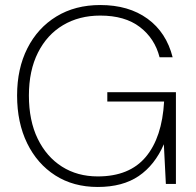

<svg xmlns="http://www.w3.org/2000/svg" viewBox="-20 -732 781 764"><path d="M369 12Q272 12 200 -34Q128 -80 88 -162Q48 -244 48 -352Q48 -459 89 -540Q130 -621 204.5 -666.5Q279 -712 379 -712Q492 -712 567 -657.5Q642 -603 667 -504H615Q596 -579 536.5 -624.5Q477 -670 379 -670Q295 -670 231 -632Q167 -594 131 -522.5Q95 -451 95 -352Q95 -252 130 -180Q165 -108 226.5 -69Q288 -30 369 -30Q495 -30 560 -107.5Q625 -185 633 -328H407V-365H680V0H640L632 -158Q596 -75 532 -31.5Q468 12 369 12Z"/></svg>

Font: DM Sans ExtraLight
Style: Regular
Weight: 200
Designer: Colophon Foundry, Jonny Pinhorn
Foundry: Colophon Foundry
Version: Version 4.004; ttfautohint (v1.8.4.7-5d5b)